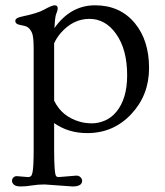

<svg xmlns="http://www.w3.org/2000/svg" viewBox="-20 -480 611 710"><path d="M42.5 171.4 83.5 174.8Q89.8 174.8 93.8 171.9Q97.7 168.9 100.1 158.2Q104.5 138.7 104.5 72.3V-301.3Q104.5 -347.2 97.2 -361.1Q89.8 -375 81.5 -379.9Q73.2 -384.8 54.9 -387.7Q36.6 -390.6 36.6 -402.8Q36.6 -414.1 61.5 -418.9Q120.1 -431.2 142.1 -443.8Q171.9 -460.4 182.1 -460.4Q193.4 -460.4 193.4 -449.2Q193.4 -443.8 191.2 -438Q189 -432.1 186.5 -424.3Q183.1 -411.6 181.2 -376Q240.7 -460.4 331.5 -460.4Q423.8 -460.4 478.5 -394.5Q531.2 -330.6 531.2 -228.5Q531.2 -128.4 465.8 -58.6Q399.9 12.2 302.7 12.2Q232.4 12.2 180.2 -24.9V72.3Q180.2 164.6 188 171.9Q191.4 174.8 196.8 174.8L262.2 169.4Q272 169.4 277.8 175.5Q283.7 181.6 283.7 188.5Q283.7 209.5 248 209.5L145 202.1Q120.1 202.1 97.9 205.8Q75.7 209.5 57.1 209.5Q38.6 209.5 31.5 202.9Q24.4 196.3 24.4 189Q24.4 181.6 29.3 176.5Q34.2 171.4 42.5 171.4ZM180.2 -107.9Q209 -48.3 275.4 -29.8Q296.4 -23.9 320.3 -23.9Q344.2 -23.9 368.4 -34.4Q392.6 -44.9 410.6 -66.9Q450.2 -115.2 450.2 -201.7Q450.2 -297.9 408.7 -355.5Q369.6 -410.2 310.5 -410.2Q250 -410.2 204.1 -357.4Q189.9 -340.8 180.2 -320.3Z"/></svg>

Font: Ovo
Style: Regular
Weight: 400
Designer: Nicole Fally
Foundry: Sorkin Type Co.
Version: Version 1.001